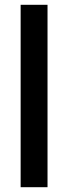

<svg xmlns="http://www.w3.org/2000/svg" viewBox="-20 -780 284 800"><path d="M66 0V-760H178V0Z"/></svg>

Font: Noto Sans Display Medium Narrow
Style: Regular
Weight: 500
Width: 4
Designer: Monotype Design team
Foundry: Monotype Imaging Inc.
Version: Version 1.000